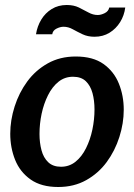

<svg xmlns="http://www.w3.org/2000/svg" viewBox="-20 -736 536 768"><path d="M213 12Q145 12 102.5 -18Q60 -48 40.5 -96.5Q21 -145 21 -201Q21 -255 38.5 -310Q56 -365 89 -410Q122 -455 171 -482.5Q220 -510 283 -510Q352 -510 394 -480Q436 -450 455.5 -401.5Q475 -353 475 -297Q475 -243 457.5 -188Q440 -133 407 -88Q374 -43 325 -15.5Q276 12 213 12ZM224 -69Q257 -69 282 -89Q307 -109 324 -143Q341 -177 349.5 -217.5Q358 -258 358 -298Q358 -334 350 -363.5Q342 -393 323.5 -411Q305 -429 272 -429Q239 -429 214 -409Q189 -389 172 -355Q155 -321 146.5 -281Q138 -241 138 -200Q138 -165 146 -135Q154 -105 173 -87Q192 -69 224 -69ZM481 -706Q477 -674 460.5 -647.5Q444 -621 418 -605Q392 -589 358 -589Q331 -589 310 -599Q289 -609 271 -619Q253 -629 234 -629Q221 -629 206 -621.5Q191 -614 189 -599H124Q129 -631 145 -657.5Q161 -684 187 -700Q213 -716 247 -716Q275 -716 295.5 -706Q316 -696 334 -686Q352 -676 371 -676Q384 -676 399 -683.5Q414 -691 417 -706Z"/></svg>

Font: Rosario Light
Style: Bold Italic
Weight: 700
Italic angle: -8.05°
Version: Version 1.101; ttfautohint (v1.8.1.43-b0c9)